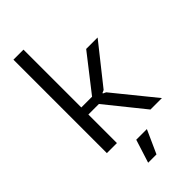

<svg xmlns="http://www.w3.org/2000/svg" viewBox="-311 -881 1174 1174"><g transform="rotate(-45 276.0 -294.0)"><path d="M261 69H353L285 220H213ZM76 -808H163V-308H256L437 -540H536L335 -287L317 -279V-275L336 -266L552 0H453L254 -247H163V0H76Z"/></g></svg>

Font: Encode Sans
Style: Regular
Weight: 400
Designer: Pablo Impallari, Andres Torresi
Foundry: Pablo Impallari, Andres Torresi
Version: Version 1.000; ttfautohint (v1.00) -l 8 -r 50 -G 200 -x 14 -